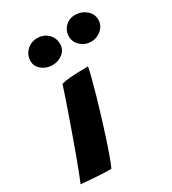

<svg xmlns="http://www.w3.org/2000/svg" viewBox="-198 -793 797 888"><g transform="rotate(-30 200.0 -349.5)"><path d="M132.5 1.5Q112 1.5 85.8 0.2Q59.5 -1 30.5 -3.2Q1.5 -5.5 -26.5 -8Q-21.5 -19 -9.8 -48.8Q2 -78.5 17.2 -119.8Q32.5 -161 49.2 -208Q66 -255 82.2 -301.2Q98.5 -347.5 112 -387Q125.5 -426.5 133.5 -452.5Q152 -457.5 179 -459.8Q206 -462 232.8 -462.5Q259.5 -463 276 -463Q273 -445.5 263.8 -409.2Q254.5 -373 241 -325.8Q227.5 -278.5 212 -227.8Q196.5 -177 181.2 -130.5Q166 -84 153.2 -49Q140.5 -14 132.5 1.5ZM137.5 -550Q106.5 -550 82.2 -568.8Q58 -587.5 58 -617Q58 -649.5 81.2 -671.8Q104.5 -694 137 -694Q172 -694 194.2 -671.8Q216.5 -649.5 216.5 -618Q216.5 -588.5 193 -569.2Q169.5 -550 137.5 -550ZM346.5 -554.5Q315 -554.5 291.8 -575.5Q268.5 -596.5 268.5 -627Q268.5 -657.5 290 -678.5Q311.5 -699.5 342 -699.5Q375.5 -699.5 400.5 -679Q425.5 -658.5 425.5 -626.5Q425.5 -605 413.8 -588.8Q402 -572.5 384 -563.5Q366 -554.5 346.5 -554.5Z"/></g></svg>

Font: Grandstander Thin
Style: Bold Italic
Weight: 700
Italic angle: -15°
Version: Version 1.200